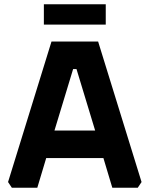

<svg xmlns="http://www.w3.org/2000/svg" viewBox="-20 -886 706 906"><path d="M18 -27 223 -690H443L648 -27L630 0H510L468 -140H198L156 0H36ZM237 -270H429L341 -560H325ZM187 -770V-866H479V-770Z"/></svg>

Font: Oxanium ExtraLight
Style: Bold
Weight: 700
Version: Version 2.000